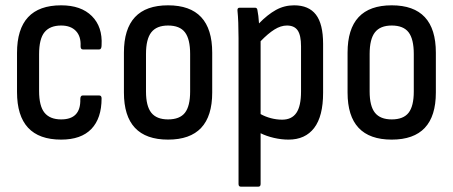

<svg xmlns="http://www.w3.org/2000/svg" viewBox="-20 -517 1704 722"><path d="M210 8Q44 8 44 -171V-318Q44 -497 210 -497Q285 -497 325.5 -456.5Q366 -416 362 -347Q362 -331 353 -331H292Q283 -331 283 -343Q285 -380 265.5 -400.5Q246 -421 210 -421Q168 -421 147.5 -396Q127 -371 127 -313V-175Q127 -118 147.5 -93Q168 -68 210 -68Q284 -68 282 -144Q282 -158 291 -158H353Q362 -158 362 -147Q362 -72 323.5 -32Q285 8 210 8Z M612 8Q446 8 446 -169V-319Q446 -497 612 -497Q778 -497 778 -319V-169Q778 8 612 8ZM612 -68Q656 -68 675.5 -93Q695 -118 695 -173V-314Q695 -370 675.5 -395.5Q656 -421 612 -421Q569 -421 549 -395.5Q529 -370 529 -314V-173Q529 -118 549 -93Q569 -68 612 -68Z M886 185Q877 185 877 175V-373Q877 -405 876 -431.5Q875 -458 873 -477Q872 -488 881 -488H939Q947 -488 948 -479Q952 -460 954 -429Q986 -462 1017.5 -479.5Q1049 -497 1086 -497Q1141 -497 1168 -462Q1195 -427 1195 -352V-168Q1195 -80 1161.5 -36Q1128 8 1065 8Q1038 8 1010 1.5Q982 -5 960 -16V175Q960 185 951 185ZM1059 -421Q1036 -421 1012 -406Q988 -391 960 -362V-88Q978 -78 999 -72.5Q1020 -67 1041 -67Q1077 -67 1094.5 -92.5Q1112 -118 1112 -173V-343Q1112 -384 1099.5 -402.5Q1087 -421 1059 -421Z M1453 8Q1287 8 1287 -169V-319Q1287 -497 1453 -497Q1619 -497 1619 -319V-169Q1619 8 1453 8ZM1453 -68Q1497 -68 1516.5 -93Q1536 -118 1536 -173V-314Q1536 -370 1516.5 -395.5Q1497 -421 1453 -421Q1410 -421 1390 -395.5Q1370 -370 1370 -314V-173Q1370 -118 1390 -93Q1410 -68 1453 -68Z"/></svg>

Font: Sofia Sans Condensed Medium
Style: Regular
Weight: 500
Designer: Botio Nikoltchev, Ani Petrova
Foundry: lettersoup
Version: Version 4.101; ttfautohint (v1.8.4.7-5d5b)